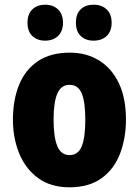

<svg xmlns="http://www.w3.org/2000/svg" viewBox="-20 -787 592 817"><path d="M516 -278Q516 -201 491.5 -135Q467 -69 413.5 -29.5Q360 10 275 10Q196 10 142.5 -29Q89 -68 62 -133.5Q35 -199 35 -278Q35 -361 61 -425.5Q87 -490 141 -526.5Q195 -563 277 -563Q348 -563 402 -529.5Q456 -496 486 -432.5Q516 -369 516 -278ZM208 -277Q208 -203 224 -165Q240 -127 276 -127Q313 -127 328 -165Q343 -203 343 -278Q343 -352 328 -389Q313 -426 276 -426Q240 -426 224 -389Q208 -352 208 -277ZM97 -690Q97 -728 118 -747.5Q139 -767 172 -767Q206 -767 227 -747Q248 -727 248 -690Q248 -654 227 -634Q206 -614 172 -614Q139 -614 118 -633.5Q97 -653 97 -690ZM303 -690Q303 -728 323.5 -747.5Q344 -767 378 -767Q413 -767 434 -747Q455 -727 455 -690Q455 -654 434 -634Q413 -614 378 -614Q344 -614 323.5 -634Q303 -654 303 -690Z"/></svg>

Font: Noto Sans Myanmar Condensed Black
Style: Regular
Weight: 900
Width: 3
Designer: Monotype Design Team
Foundry: Monotype Imaging Inc.
Version: Version 2.107; ttfautohint (v1.8.4.7-5d5b)